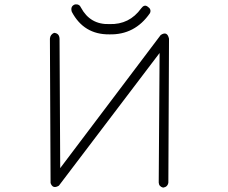

<svg xmlns="http://www.w3.org/2000/svg" viewBox="-20 -870 1040 877"><path d="M323 -850Q343 -852 350 -835Q392 -757 480 -760Q571 -757 625 -832Q639 -851 654 -840Q673 -828 665 -810Q596 -710 479 -713Q363 -712 308 -816Q300 -842 323 -850ZM227 -720Q251 -718 252 -693L255 -102L714 -710Q744 -730 752 -693L749 -36Q746 -16 725 -13Q706 -18 705 -36L709 -628L249 -22Q221 -5 211 -34L208 -693Q209 -712 227 -720Z"/></svg>

Font: Yomogi
Style: Regular
Weight: 400
Designer: satsuyako
Foundry: satsuyako
Version: Version 3.100